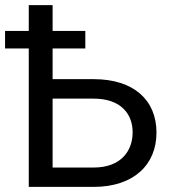

<svg xmlns="http://www.w3.org/2000/svg" viewBox="-31 -731 678 751"><path d="M302.7 -609.9H174.8V-710.9H81.5V-609.9H-11.2V-541.5H81.5V0H335.4C492.2 0 581.1 -86.9 581.1 -212.4C581.1 -338.9 492.7 -421.4 335.4 -421.4H174.8V-541.5H302.7ZM174.8 -345.2H335.4C441.9 -345.2 487.8 -285.2 487.8 -213.4C487.8 -140.6 441.9 -75.7 335.4 -75.7H174.8Z"/></svg>

Font: Bert Sans
Style: Regular
Weight: 400
Designer: Christian Robertson (Google), Cristiano Sobral
Foundry: Google, Cristiano Sobral
Version: Version 3.101